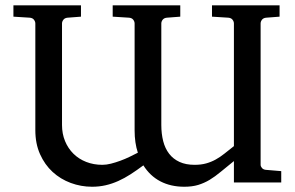

<svg xmlns="http://www.w3.org/2000/svg" viewBox="-20 -691 1117 727"><path d="M113.8 -602.1Q113.8 -609.4 108.6 -616.2Q103.5 -623 92.8 -624L30.8 -627.9V-670.9H286.6V-627.9L235.8 -624Q225.1 -623 220 -616.2Q214.8 -609.4 214.8 -602.1V-217.8Q214.8 -184.6 226.3 -156.7Q237.8 -128.9 258.1 -108.9Q278.3 -88.9 306.4 -77.9Q334.5 -66.9 367.7 -66.9Q382.8 -66.9 400.1 -71.3Q417.5 -75.7 435.5 -82.3Q453.6 -88.9 470.7 -97.2Q487.8 -105.5 502 -112.8Q489.7 -149.4 489.7 -197.8V-602.1Q489.7 -609.4 484.6 -616.2Q479.5 -623 468.8 -624L406.7 -627.9V-670.9H662.6V-627.9L611.8 -624Q601.1 -623 595.9 -616.2Q590.8 -609.4 590.8 -602.1V-217.8Q590.8 -184.6 597.9 -156.7Q605 -128.9 620.4 -108.9Q635.7 -88.9 659.7 -77.9Q683.6 -66.9 716.8 -66.9Q741.7 -66.9 760.7 -72.3Q779.8 -77.6 796.6 -86.9Q813.5 -96.2 829.6 -109.1Q845.7 -122.1 865.7 -137.7V-602.1Q865.7 -609.4 860.6 -616.2Q855.5 -623 844.7 -624L782.7 -627.9V-670.9H1038.6V-627.9L987.8 -624Q977.1 -623 971.9 -616.2Q966.8 -609.4 966.8 -602.1V-66.9Q966.8 -61 971.9 -54.9Q977.1 -48.8 986.8 -47.9L1044.9 -43V0H865.7V-81.1Q837.4 -58.6 815.9 -40.5Q794.4 -22.5 773.7 -10Q752.9 2.4 730.2 9.3Q707.5 16.1 677.7 16.1Q626.5 16.1 587.2 -4.4Q547.9 -24.9 522.9 -64.9Q498 -46.4 474.6 -31.2Q451.2 -16.1 427.7 -5.6Q404.3 4.9 379.9 10.5Q355.5 16.1 328.6 16.1Q286.6 16.1 247.8 1.7Q209 -12.7 179.2 -40Q149.4 -67.4 131.6 -107.2Q113.8 -147 113.8 -197.8Z"/></svg>

Font: Charis SIL Phon
Style: Regular
Weight: 400
Foundry: SIL International
Version: Version 5.000